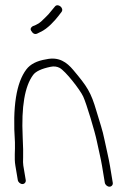

<svg xmlns="http://www.w3.org/2000/svg" viewBox="-20 -697 497 725"><path d="M103.4 -598C95.8 -592.9 93.8 -587.3 97.4 -581.2C103.9 -570 111.5 -566.3 120.1 -570L132.1 -576C160.3 -588.1 189 -621.6 200.1 -636L212.4 -652C223.3 -666.7 198 -686.7 187.1 -672L174.6 -657C166.9 -647 159.5 -638.7 152.2 -632C138.8 -619.6 132.6 -610.6 115.6 -603ZM77.2 -17 68 -72C66.9 -78.7 66.7 -89 67.3 -103C68 -117 67.4 -143 65.6 -181.1C60.3 -293.8 73.4 -371.4 105.1 -414C115 -427.5 137 -437.8 171.2 -444.8C183.7 -447.4 194.9 -446 204.9 -440.8C227 -429.3 282.4 -358.1 294.2 -332.4C306.7 -305.3 338.6 -198.9 345.6 -164.2C352.2 -131.5 360.3 -100.4 365.3 -70.5L375.8 -7C377.2 0.9 385.4 8 393.3 8C401.3 8 407.2 0.9 405.8 -7L395.2 -71C390.2 -100.9 382 -133.2 375.4 -165.5C366.3 -210.7 357.7 -230.7 344.5 -276.5C323.2 -349.7 309.2 -370.2 256.4 -433C232.3 -461.6 202.7 -483.8 154.2 -473C119.6 -467.5 94.7 -454.9 79.6 -435C41.5 -385 27.1 -293.3 36.4 -160C37.6 -127.8 33.2 -100.6 38 -72L47.2 -17C48.5 -9.1 56.7 -2 64.7 -2C72.6 -2 78.5 -9.1 77.2 -17Z"/></svg>

Font: MewTooHand
Style: Lta
Weight: 400
Designer: Mew Too, Robert Jablonski
Version: Version 0.77